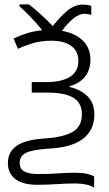

<svg xmlns="http://www.w3.org/2000/svg" viewBox="-20 -680 500 877"><path d="M358 -659Q381 -659 397 -653V-612Q391 -614 382 -615.5Q373 -617 367 -617Q341 -617 314 -594.5Q287 -572 263 -539Q323 -529 358 -495Q393 -461 393 -407Q393 -360 367.5 -329Q342 -298 297 -286V-283Q349 -271 380 -240Q411 -209 411 -157Q411 -86 359 -46Q307 -6 201 -1Q126 4 98 18.5Q70 33 70 64Q70 92 91.5 103.5Q113 115 155 115Q203 115 244.5 112Q286 109 321 109Q354 109 375 113.5Q396 118 410 126V177Q394 167 371.5 162.5Q349 158 322 158Q286 158 241.5 161Q197 164 150 164Q83 164 49.5 137.5Q16 111 16 65Q16 13 57.5 -15Q99 -43 191 -48Q266 -53 310 -76.5Q354 -100 354 -159Q354 -210 315 -233.5Q276 -257 198 -257H125V-305H190Q261 -305 299.5 -329Q338 -353 338 -402Q338 -447 305 -470.5Q272 -494 213 -494Q171 -494 135 -484Q99 -474 62 -457L42 -504Q73 -519 104.5 -528.5Q136 -538 173 -542Q152 -568 123.5 -598.5Q95 -629 69 -651V-660H112Q137 -641 165 -615.5Q193 -590 221 -561Q253 -602 287 -630.5Q321 -659 358 -659Z"/></svg>

Font: Noto Sans Light
Style: Regular
Weight: 300
Designer: Monotype Design Team
Foundry: Monotype Imaging Inc.
Version: Version 2.007